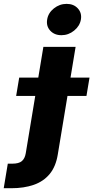

<svg xmlns="http://www.w3.org/2000/svg" viewBox="-129 -788 492 1012"><path d="M99.6 -541H269.5L175.8 24.9Q165.5 89.8 132.8 129.2Q100.1 168.5 48.6 186.3Q-2.9 204.1 -69.3 204.1H-109.4L-87.9 74.7H-64.5Q-29.8 74.7 -13.9 61.3Q2 47.9 6.8 19.5ZM-43.9 -282.2 -27.8 -378.9H342.8L326.7 -282.2ZM194.8 -602.5Q157.7 -602.5 135.7 -626.5Q113.8 -650.4 119.6 -685.1Q125 -719.7 155 -743.7Q185.1 -767.6 222.2 -767.6Q259.3 -767.6 281.2 -743.7Q303.2 -719.7 297.4 -685.1Q291.5 -650.9 261.7 -626.7Q231.9 -602.5 194.8 -602.5Z"/></svg>

Font: Inter 17pt ExtraBold
Style: Italic
Weight: 800
Italic angle: -9.3988°
Version: Version 4.001;git-66647c0bb